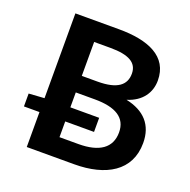

<svg xmlns="http://www.w3.org/2000/svg" viewBox="-118 -769 873 883"><g transform="rotate(20 318.0 -327.0)"><path d="M230 -171H371V-240H230V-313H323C425 -313 480 -280 480 -208C480 -132 424 -94 323 -94H230ZM310 -560C399 -560 443 -536 443 -482C443 -426 403 -394 307 -394H230V-560ZM566 -493C566 -611 461 -654 318 -654H104V-239L28 -234V-171H104V0H336C490 0 601 -63 601 -200C601 -289 551 -342 461 -361C533 -383 566 -435 566 -493Z"/></g></svg>

Font: Falling Sky
Style: Med
Weight: 500
Designer: Paul D. Hunt
Foundry: Adobe Systems Incorporated
Version: Version 1.02